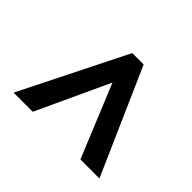

<svg xmlns="http://www.w3.org/2000/svg" viewBox="-131 -778 832 832"><g transform="rotate(-45 285.5 -362.0)"><path d="M43 -99.1 527.8 -313V-382.8L43 -625V-507.8L377 -353L43 -215.8Z"/></g></svg>

Font: Samim
Style: Bold
Weight: 700
Foundry: DejaVu fonts team - Redesigned by Saber Rastikerdar
Version: Version 4.0.5